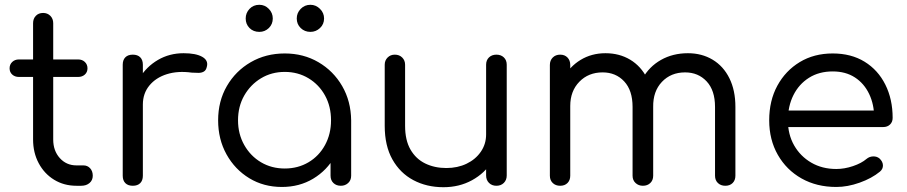

<svg xmlns="http://www.w3.org/2000/svg" viewBox="-20 -775 3784 801"><path d="M299 0Q247 0 206 -25Q165 -50 141.5 -94Q118 -138 118 -193V-678Q118 -697 129.5 -709Q141 -721 160 -721Q178 -721 190 -709Q202 -697 202 -678V-193Q202 -146 229.5 -115.5Q257 -85 299 -85H328Q345 -85 356 -73Q367 -61 367 -42Q367 -23 353.5 -11.5Q340 0 319 0ZM59 -454Q42 -454 31 -464Q20 -474 20 -490Q20 -506 31 -516.5Q42 -527 59 -527H306Q323 -527 334 -516.5Q345 -506 345 -490Q345 -474 334 -464Q323 -454 306 -454Z M530 -339Q532 -400 561.5 -448.5Q591 -497 639 -525Q687 -553 746 -553Q797 -553 823.5 -538Q850 -523 843 -497Q840 -482 830.5 -476.5Q821 -471 808.5 -471Q796 -471 780 -472Q722 -480 676 -465.5Q630 -451 603 -418Q576 -385 576 -339ZM534 0Q514 0 503 -11Q492 -22 492 -42V-505Q492 -525 503 -536Q514 -547 534 -547Q554 -547 565 -536Q576 -525 576 -505V-42Q576 -22 565 -11Q554 0 534 0Z M1156 5Q1080 5 1020 -31.5Q960 -68 925 -131Q890 -194 890 -273Q890 -353 926.5 -416Q963 -479 1026 -515.5Q1089 -552 1168 -552Q1246 -552 1308.5 -515.5Q1371 -479 1407.5 -416Q1444 -353 1445 -273L1411 -257Q1411 -183 1377.5 -123.5Q1344 -64 1286.5 -29.5Q1229 5 1156 5ZM1168 -72Q1223 -72 1267 -98Q1311 -124 1336 -170Q1361 -216 1361 -273Q1361 -331 1336 -376.5Q1311 -422 1267 -448.5Q1223 -475 1168 -475Q1113 -475 1069 -448.5Q1025 -422 999 -376.5Q973 -331 973 -273Q973 -216 999 -170Q1025 -124 1069 -98Q1113 -72 1168 -72ZM1402 0Q1383 0 1371 -11.5Q1359 -23 1359 -42V-207L1378 -295L1445 -273V-42Q1445 -23 1432.5 -11.5Q1420 0 1402 0ZM1062 -642Q1037 -642 1021 -658Q1005 -674 1005 -698Q1005 -721 1021 -738Q1037 -755 1062 -755Q1085 -755 1101.5 -738Q1118 -721 1118 -698Q1118 -674 1101.5 -658Q1085 -642 1062 -642ZM1275 -642Q1251 -642 1234.5 -658Q1218 -674 1218 -698Q1218 -721 1234.5 -738Q1251 -755 1275 -755Q1298 -755 1315 -738Q1332 -721 1332 -698Q1332 -674 1315 -658Q1298 -642 1275 -642Z M1830 6Q1760 6 1704.5 -23.5Q1649 -53 1617 -110Q1585 -167 1585 -250V-505Q1585 -523 1597 -535Q1609 -547 1627 -547Q1646 -547 1658 -535Q1670 -523 1670 -505V-250Q1670 -190 1692.5 -151Q1715 -112 1754 -93Q1793 -74 1842 -74Q1889 -74 1926.5 -92Q1964 -110 1986 -142Q2008 -174 2008 -214H2066Q2064 -151 2033 -101.5Q2002 -52 1949 -23Q1896 6 1830 6ZM2051 0Q2032 0 2020 -12Q2008 -24 2008 -43V-505Q2008 -524 2020 -535.5Q2032 -547 2051 -547Q2070 -547 2082 -535.5Q2094 -524 2094 -505V-43Q2094 -24 2082 -12Q2070 0 2051 0Z M3006 0Q2987 0 2975 -11.5Q2963 -23 2963 -42V-329Q2963 -398 2928 -435.5Q2893 -473 2838 -473Q2779 -473 2741.5 -433.5Q2704 -394 2705 -329H2631Q2632 -396 2660 -446.5Q2688 -497 2737.5 -525Q2787 -553 2850 -553Q2908 -553 2953 -526Q2998 -499 3023 -448.5Q3048 -398 3048 -329V-42Q3048 -23 3036.5 -11.5Q3025 0 3006 0ZM2317 0Q2298 0 2286 -11.5Q2274 -23 2274 -42V-504Q2274 -523 2286 -535Q2298 -547 2317 -547Q2336 -547 2347.5 -535Q2359 -523 2359 -504V-42Q2359 -23 2347.5 -11.5Q2336 0 2317 0ZM2662 0Q2644 0 2631.5 -11.5Q2619 -23 2619 -42V-329Q2619 -398 2584 -435.5Q2549 -473 2494 -473Q2435 -473 2397 -434Q2359 -395 2359 -333H2302Q2303 -398 2329.5 -447.5Q2356 -497 2402 -525Q2448 -553 2506 -553Q2564 -553 2609 -526Q2654 -499 2679.5 -448.5Q2705 -398 2705 -329V-42Q2705 -23 2693 -11.5Q2681 0 2662 0Z M3469 5Q3387 5 3324 -30.5Q3261 -66 3225 -129Q3189 -192 3189 -273Q3189 -355 3223 -417.5Q3257 -480 3316.5 -516Q3376 -552 3454 -552Q3531 -552 3587 -517.5Q3643 -483 3673.5 -422Q3704 -361 3704 -283Q3704 -266 3693 -255.5Q3682 -245 3665 -245H3247V-314H3669L3627 -284Q3627 -339 3606 -383Q3585 -427 3546.5 -452Q3508 -477 3454 -477Q3397 -477 3355 -450.5Q3313 -424 3290 -378Q3267 -332 3267 -273Q3267 -214 3293 -168.5Q3319 -123 3364.5 -96.5Q3410 -70 3469 -70Q3503 -70 3538.5 -82Q3574 -94 3595 -112Q3607 -122 3622.5 -122.5Q3638 -123 3649 -114Q3663 -101 3663.5 -85.5Q3664 -70 3651 -59Q3617 -31 3566.5 -13Q3516 5 3469 5Z"/></svg>

Font: Comfortaa Medium
Style: Regular
Weight: 500
Designer: Johan Aakerlund
Foundry: Johan Aakerlund
Version: Version 3.104; ttfautohint (v1.8.1.43-b0c9)